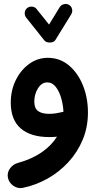

<svg xmlns="http://www.w3.org/2000/svg" viewBox="-20 -662 503 984"><path d="M334.5 -636.7Q346.2 -629.4 349.4 -615.2Q352.5 -601.1 345.2 -588.9L264.2 -457.5Q256.3 -444.3 236.3 -444.1Q216.3 -443.8 207.5 -454.6L113.8 -572.3Q105.5 -583 106.9 -597.7Q108.4 -612.3 119.6 -621.1Q130.4 -629.4 145 -627.9Q159.7 -626.5 168 -615.2L231.4 -536.1L286.1 -625.5Q293.5 -637.2 307.9 -640.6Q322.3 -644 334.5 -636.7ZM225.1 -365.7Q286.6 -365.7 333 -326.9Q379.4 -288.1 405 -224.4Q430.7 -160.6 430.7 -85.4Q430.7 -10.7 404.1 53.5Q377.4 117.7 330.8 168.5Q284.2 219.2 223.9 253.2Q163.6 287.1 96.7 300.8Q70.8 305.7 48.3 290Q25.9 274.4 20.5 248.5Q15.6 222.7 31.2 201.2Q46.9 179.7 72.3 172.9Q143.1 153.3 193.4 118.7Q243.7 84 272 38.6Q252 40.5 232.4 40.5Q138.2 40.5 86.7 -3.4Q35.2 -47.4 35.2 -136.2Q35.2 -198.7 60.5 -250.7Q85.9 -302.7 129.2 -334.2Q172.4 -365.7 225.1 -365.7ZM155.8 -141.1Q155.8 -106.9 175.3 -92.8Q194.8 -78.6 231.4 -78.6Q250.5 -78.6 268.3 -81.5Q286.1 -84.5 302.2 -88.4Q303.7 -88.9 305.2 -88.9Q303.7 -123 293.9 -158Q284.2 -192.9 266.1 -216.3Q248 -239.7 222.2 -239.7Q193.8 -239.7 174.8 -209.5Q155.8 -179.2 155.8 -141.1Z"/></svg>

Font: Mikhak-DS2-FD Bold
Style: Regular
Weight: 700
Designer: Amin Abedi
Version: Version 3.4